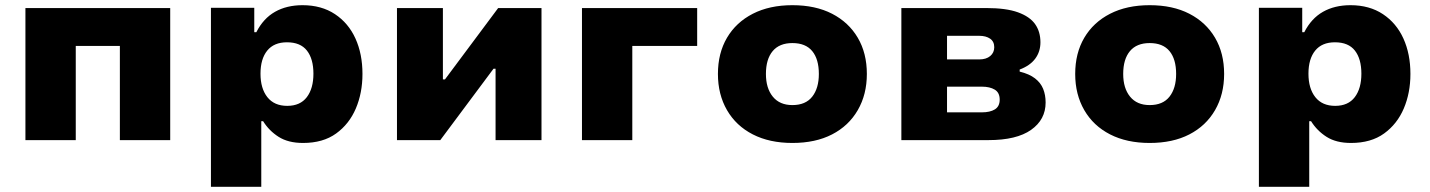

<svg xmlns="http://www.w3.org/2000/svg" viewBox="-20 -540 5511 740"><path d="M78 0V-509H636V0H442V-363H272V0Z M793 180V-510H960V-416H968Q995 -469 1040 -494.5Q1085 -520 1146 -520Q1219 -520 1271 -485.5Q1323 -451 1350 -391.5Q1377 -332 1377 -255Q1377 -182 1351.5 -122Q1326 -62 1275.5 -25.5Q1225 11 1148 11Q1091 11 1054 -12.5Q1017 -36 994 -73H987V180ZM1087 -132Q1137 -132 1162.5 -165.5Q1188 -199 1188 -256Q1188 -313 1163 -345Q1138 -377 1086 -377Q1036 -377 1010 -345Q984 -313 984 -256Q984 -199 1010.5 -165.5Q1037 -132 1087 -132Z M1510 0V-509H1687V-234H1695L1900 -509H2067V0H1890V-275H1882L1677 0Z M2223 0V-509H2667V-363H2417V0Z M3034 11Q2946 11 2881.5 -22Q2817 -55 2782 -115.5Q2747 -176 2747 -255Q2747 -335 2782 -394.5Q2817 -454 2881.5 -487Q2946 -520 3034 -520Q3123 -520 3187 -487Q3251 -454 3286 -394.5Q3321 -335 3321 -255Q3321 -176 3286 -115.5Q3251 -55 3187 -22Q3123 11 3034 11ZM3034 -135Q3085 -135 3110.5 -167.5Q3136 -200 3136 -255Q3136 -312 3110.5 -343Q3085 -374 3034 -374Q2984 -374 2958 -343Q2932 -312 2932 -255Q2932 -200 2958.5 -167.5Q2985 -135 3034 -135Z M3454 0V-509H3781Q3858 -509 3903.5 -492.5Q3949 -476 3969.5 -447Q3990 -418 3990 -377Q3990 -341 3970 -314Q3950 -287 3910 -272V-264Q3947 -255 3969 -238Q3991 -221 4000.5 -197.5Q4010 -174 4010 -145Q4010 -79 3954 -39.5Q3898 0 3790 0ZM3630 -107H3764Q3796 -107 3814.5 -118.5Q3833 -130 3833 -156Q3833 -183 3814 -194.5Q3795 -206 3764 -206H3630ZM3630 -311H3754Q3781 -311 3796.5 -324Q3812 -337 3812 -358Q3812 -380 3796 -391Q3780 -402 3754 -402H3630Z M4411 11Q4323 11 4258.5 -22Q4194 -55 4159 -115.5Q4124 -176 4124 -255Q4124 -335 4159 -394.5Q4194 -454 4258.5 -487Q4323 -520 4411 -520Q4500 -520 4564 -487Q4628 -454 4663 -394.5Q4698 -335 4698 -255Q4698 -176 4663 -115.5Q4628 -55 4564 -22Q4500 11 4411 11ZM4411 -135Q4462 -135 4487.5 -167.5Q4513 -200 4513 -255Q4513 -312 4487.5 -343Q4462 -374 4411 -374Q4361 -374 4335 -343Q4309 -312 4309 -255Q4309 -200 4335.5 -167.5Q4362 -135 4411 -135Z M4832 180V-510H4999V-416H5007Q5034 -469 5079 -494.5Q5124 -520 5185 -520Q5258 -520 5310 -485.5Q5362 -451 5389 -391.5Q5416 -332 5416 -255Q5416 -182 5390.5 -122Q5365 -62 5314.5 -25.5Q5264 11 5187 11Q5130 11 5093 -12.5Q5056 -36 5033 -73H5026V180ZM5126 -132Q5176 -132 5201.5 -165.5Q5227 -199 5227 -256Q5227 -313 5202 -345Q5177 -377 5125 -377Q5075 -377 5049 -345Q5023 -313 5023 -256Q5023 -199 5049.5 -165.5Q5076 -132 5126 -132Z"/></svg>

Font: Nunito Sans 6pt Black
Style: Regular
Weight: 900
Version: Version 3.101;gftools[0.9.27]